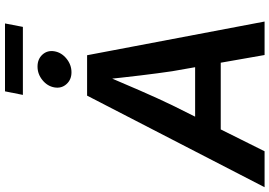

<svg xmlns="http://www.w3.org/2000/svg" viewBox="-202 -926 1104 787"><g transform="rotate(-90 350.5 -532.0)"><path d="M-22.9 0 352.5 -727.5H518.1L656.2 0H519L452.6 -378.4Q444.3 -434.1 435.3 -508.8Q426.3 -583.5 416.5 -678.2H445.3Q406.2 -586.4 373.8 -511.7Q341.3 -437 313 -378.4L124.5 0ZM155.8 -179.7 172.9 -284.7H554.7L537.6 -179.7ZM448.2 -791.5Q418 -791.5 399.7 -812Q381.3 -832.5 386.2 -861.3Q391.1 -890.1 416 -910.4Q440.9 -930.7 471.7 -930.7Q502.4 -930.7 520.8 -910.4Q539.1 -890.1 534.2 -861.3Q529.3 -832.5 504.2 -812Q479 -791.5 448.2 -791.5ZM648.4 -1064 634.3 -990.7H355.5L370.1 -1064Z"/></g></svg>

Font: Inter 16pt SemiBold
Style: Italic
Weight: 600
Italic angle: -9.3988°
Version: Version 4.001;git-66647c0bb